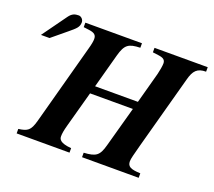

<svg xmlns="http://www.w3.org/2000/svg" viewBox="-117 -850 1124 1007"><g transform="rotate(20 444.5 -346.5)"><path d="M889 -669H592V-644L623 -640C654 -636 664 -627 664 -607C664 -595 659 -565 654 -546L607 -373H368L420 -564C438 -629 457 -642 522 -644V-669H206V-644L237 -640C268 -636 279 -626 279 -604C279 -592 276 -574 268 -546L147 -99C131 -41 116 -32 66 -25V0H361V-25C297 -30 290 -50 290 -65C290 -80 292 -96 302 -132L356 -329H595L533 -104C516 -41 498 -29 431 -25V0H747V-25C692 -27 674 -37 674 -66C674 -81 681 -105 696 -162L807 -570C821 -623 840 -644 889 -644ZM9 -529H57L138 -596C173 -625 188 -637 188 -664C188 -680 174 -693 161 -693C141 -693 124 -689 107 -665Z"/></g></svg>

Font: XITS
Style: Bold Italic
Weight: 700
Italic angle: -16.33°
Designer: MicroPress Inc., with final additions and corrections provided by Coen Hoffman, Elsevier (retired)
Version: Version 1.105